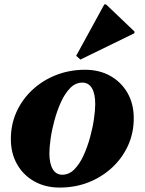

<svg xmlns="http://www.w3.org/2000/svg" viewBox="-20 -831 653 867"><path d="M249 16Q185 16 135 -12Q85 -40 57 -89.5Q29 -139 29 -203Q29 -269 54.5 -325.5Q80 -382 126 -425Q172 -468 233 -492Q294 -516 364 -516Q429 -516 478.5 -488Q528 -460 556 -411Q584 -362 584 -297Q584 -231 558.5 -174.5Q533 -118 487 -75Q441 -32 380.5 -8Q320 16 249 16ZM261 -42Q292 -42 316 -66.5Q340 -91 357.5 -129.5Q375 -168 387 -212Q399 -256 404.5 -295.5Q410 -335 410 -361Q410 -408 395 -433Q380 -458 352 -458Q321 -458 297 -433.5Q273 -409 255.5 -370.5Q238 -332 226 -288Q214 -244 208.5 -204.5Q203 -165 203 -139Q203 -93 218 -67.5Q233 -42 261 -42ZM343 -562 324 -579 451 -811H459L587 -689V-681Z"/></svg>

Font: Platypi Light ExtraBold
Style: Italic
Weight: 800
Italic angle: -13°
Version: Version 1.200